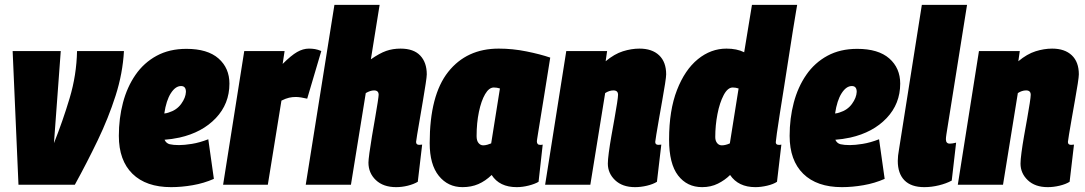

<svg xmlns="http://www.w3.org/2000/svg" viewBox="-20 -760 4463 790"><path d="M288 0H56L32 -550H230L202 -171Q238 -261 266.5 -356Q295 -451 297 -550H490Q485 -458 455.5 -366Q426 -274 382 -182.5Q338 -91 288 0Z M860 -24Q819 -6 773 2Q727 10 684 10Q581 10 525 -45Q469 -100 469 -201Q469 -273 486 -337.5Q503 -402 537.5 -452Q572 -502 624.5 -530.5Q677 -559 747 -559Q834 -559 879 -519.5Q924 -480 924 -416Q924 -333 868 -274Q812 -215 719 -194Q686 -187 657 -185Q664 -170 678.5 -166.5Q693 -163 717 -163Q738 -163 769.5 -168Q801 -173 837 -187ZM725 -406Q702 -406 683 -376.5Q664 -347 656 -293Q666 -294 674 -297Q707 -307 725.5 -332.5Q744 -358 745 -382Q745 -406 725 -406Z M1151 -550 1143 -497Q1178 -532 1202.5 -546Q1227 -560 1251 -560Q1264 -560 1276 -558Q1288 -556 1302 -550L1244 -354Q1232 -357 1219 -359Q1206 -361 1197 -361Q1183 -361 1169.5 -358Q1156 -355 1138 -346L1082 0H898L985 -550Z M1692 -176Q1692 -164 1705 -164Q1707 -164 1710.5 -164.5Q1714 -165 1717 -165L1699 -12Q1682 -2 1658 4Q1634 10 1610 10Q1557 10 1526.5 -19Q1496 -48 1496 -91Q1496 -101 1500 -131Q1504 -161 1510.5 -199.5Q1517 -238 1523.5 -275Q1530 -312 1534 -338.5Q1538 -365 1538 -370Q1538 -388 1519 -388Q1504 -388 1485 -377L1424 0H1238L1356 -740H1542L1506 -516Q1542 -541 1569 -550.5Q1596 -560 1628 -560Q1682 -560 1709 -531.5Q1736 -503 1736 -454Q1736 -445 1731.5 -415.5Q1727 -386 1720.5 -347.5Q1714 -309 1707.5 -271Q1701 -233 1696.5 -206.5Q1692 -180 1692 -176Z M2106 10Q2035 10 2003 -40Q1977 -15 1948 -2.5Q1919 10 1883 10Q1823 10 1785.5 -36.5Q1748 -83 1748 -171Q1748 -368 1824 -464Q1900 -560 2032 -560Q2089 -560 2146 -548.5Q2203 -537 2244 -523Q2229 -428 2219 -366.5Q2209 -305 2203 -268Q2197 -231 2194 -212.5Q2191 -194 2190 -187Q2189 -180 2189 -179Q2189 -164 2202 -164Q2204 -164 2207 -164Q2210 -164 2213 -165L2196 -12Q2181 -3 2155.5 3.5Q2130 10 2106 10ZM2001 -170 2037 -396Q2031 -398 2024.5 -399Q2018 -400 2012 -400Q1992 -400 1976 -372.5Q1960 -345 1950.5 -299.5Q1941 -254 1941 -200Q1941 -181 1949 -171.5Q1957 -162 1968 -162Q1976 -162 1985 -164.5Q1994 -167 2001 -170Z M2310 -550H2478L2472 -508Q2508 -538 2543 -549Q2578 -560 2611 -560Q2663 -560 2692 -532.5Q2721 -505 2721 -454Q2721 -445 2716.5 -415.5Q2712 -386 2705 -347.5Q2698 -309 2691.5 -271Q2685 -233 2680.5 -206.5Q2676 -180 2676 -176Q2676 -164 2689 -164Q2692 -164 2695 -164.5Q2698 -165 2701 -165L2683 -12Q2667 -2 2642 4Q2617 10 2593 10Q2541 10 2511 -18.5Q2481 -47 2481 -87Q2481 -102 2485 -132.5Q2489 -163 2495.5 -200Q2502 -237 2508.5 -273Q2515 -309 2519 -335.5Q2523 -362 2523 -370Q2523 -388 2504 -388Q2487 -388 2470 -377L2409 0H2223Z M3088 10Q3018 10 2984 -40Q2963 -19 2934 -4.5Q2905 10 2869 10Q2807 10 2770 -38Q2733 -86 2733 -186Q2733 -306 2765.5 -389.5Q2798 -473 2851.5 -516.5Q2905 -560 2969 -560Q3012 -560 3042 -545L3074 -740H3260Q3260 -740 3255 -710.5Q3250 -681 3242 -631.5Q3234 -582 3225 -523Q3216 -464 3206.5 -404.5Q3197 -345 3189 -294.5Q3181 -244 3176.5 -211.5Q3172 -179 3172 -175Q3172 -164 3184 -164Q3186 -164 3189 -164Q3192 -164 3195 -165L3177 -12Q3162 -2 3136.5 4Q3111 10 3088 10ZM2950 -162Q2965 -162 2983 -170L3019 -396Q3013 -398 3007 -399Q3001 -400 2995 -400Q2974 -400 2957.5 -368.5Q2941 -337 2932 -290.5Q2923 -244 2923 -196Q2923 -181 2930.5 -171.5Q2938 -162 2950 -162Z M3620 -24Q3579 -6 3533 2Q3487 10 3444 10Q3341 10 3285 -45Q3229 -100 3229 -201Q3229 -273 3246 -337.5Q3263 -402 3297.5 -452Q3332 -502 3384.5 -530.5Q3437 -559 3507 -559Q3594 -559 3639 -519.5Q3684 -480 3684 -416Q3684 -333 3628 -274Q3572 -215 3479 -194Q3446 -187 3417 -185Q3424 -170 3438.5 -166.5Q3453 -163 3477 -163Q3498 -163 3529.5 -168Q3561 -173 3597 -187ZM3485 -406Q3462 -406 3443 -376.5Q3424 -347 3416 -293Q3426 -294 3434 -297Q3467 -307 3485.5 -332.5Q3504 -358 3505 -382Q3505 -406 3485 -406Z M3773 -740H3959L3874 -207Q3872 -194 3872 -187Q3872 -169 3888 -169Q3898 -169 3914 -173L3896 -17Q3874 -5 3843.5 2.5Q3813 10 3783 10Q3729 10 3701.5 -18Q3674 -46 3674 -98Q3674 -118 3679 -145Z M4008 -550H4176L4170 -508Q4206 -538 4241 -549Q4276 -560 4309 -560Q4361 -560 4390 -532.5Q4419 -505 4419 -454Q4419 -445 4414.5 -415.5Q4410 -386 4403 -347.5Q4396 -309 4389.5 -271Q4383 -233 4378.5 -206.5Q4374 -180 4374 -176Q4374 -164 4387 -164Q4390 -164 4393 -164.5Q4396 -165 4399 -165L4381 -12Q4365 -2 4340 4Q4315 10 4291 10Q4239 10 4209 -18.5Q4179 -47 4179 -87Q4179 -102 4183 -132.5Q4187 -163 4193.5 -200Q4200 -237 4206.5 -273Q4213 -309 4217 -335.5Q4221 -362 4221 -370Q4221 -388 4202 -388Q4185 -388 4168 -377L4107 0H3921Z"/></svg>

Font: Georama SemiCondensed Black
Style: Italic
Weight: 900
Width: 4
Italic angle: -9°
Designer: Jean-Baptiste Levee
Foundry: Production Type
Version: Version 1.000